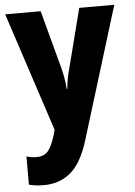

<svg xmlns="http://www.w3.org/2000/svg" viewBox="-55 -591 612 873"><g transform="rotate(-5 251.0 -154.5)"><path d="M2 -549H164L236 -280Q248 -233 251 -187H254Q256 -209 259.5 -230.5Q263 -252 271 -279L340 -549H500L314 55Q283 155 232.5 197.5Q182 240 111 240Q91 240 74 238Q57 236 42 232V103Q64 110 88 110Q123 110 141 88Q159 66 175 13L180 -7Z"/></g></svg>

Font: Noto Sans Sinhala Condensed ExtraBold
Style: Regular
Weight: 800
Width: 3
Designer: Jelle Bosma - Monotype Design Team
Foundry: Monotype Imaging Inc.
Version: Version 2.006; ttfautohint (v1.8.4.7-5d5b)